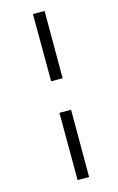

<svg xmlns="http://www.w3.org/2000/svg" viewBox="-149 -906 697 1130"><g transform="rotate(-15 200.0 -341.0)"><path d="M246 -847H175L176 -437H246ZM246 -245H175L176 165H246Z"/></g></svg>

Font: Cheyenne Sans
Style: Italic
Weight: 400
Italic angle: -8.13011°
Designer: The Public Sans project authors (U.S. Web Design System), Libre Franklin designed by Pablo Impallari and Rodrigo Fuenzal
Foundry: The Cheyenne Sans Project Authors
Version: Version 2.007